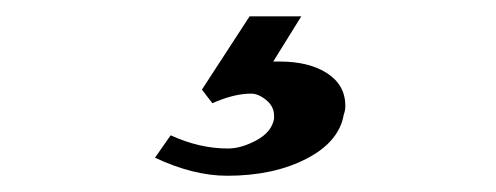

<svg xmlns="http://www.w3.org/2000/svg" viewBox="-20 -35 605 234"><path d="M286.1 79.1Q265.1 79.1 238.8 90.8L226.1 74.2L284.2 -15.1H347.2L313 40H320.8Q356.9 40 378.9 54.4Q400.9 68.8 400.9 94.2Q400.9 99.1 398.9 105Q393.1 138.2 353 158.7Q313 179.2 256.8 179.2Q215.8 179.2 168.9 157.2L188 129.9Q223.1 146 257.8 146Q273.9 146 292.5 136Q311 126 314 109.9V106Q314 94.7 304.4 86.9Q294.9 79.1 286.1 79.1Z"/></svg>

Font: Linux Libertine O
Style: Semibold Italic
Weight: 600
Italic angle: -11.5°
Designer: Philipp H. Poll
Foundry: Philipp H. Poll
Version: Version 5.1.2